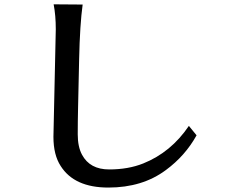

<svg xmlns="http://www.w3.org/2000/svg" viewBox="-20 -803 1040 879"><path d="M224.6 -176.8Q224.6 -176.8 235.4 -668.9Q235.4 -732.4 225.6 -783.2L358.4 -782.2Q345.7 -690.4 342.3 -532.2Q338.9 -374 337.4 -309.6Q335.9 -245.1 335.9 -188Q335.9 -130.9 355.5 -94.7Q391.6 -27.3 479.5 -27.3Q567.4 -27.3 635.7 -54.7Q762.7 -105.5 844.7 -226.6L879.9 -183.6Q828.1 -89.8 739.3 -24.4Q631.8 55.7 476.1 55.7Q320.3 55.7 257.8 -43Q224.6 -93.8 224.6 -176.8Z"/></svg>

Font: GenEi LateMin v2
Style: Medium
Weight: 500
Designer: o_tamon (Modified)
Foundry: o_tamon / Adobe Systems Incorporated / FONT 910 / Philipp H. Poll
Version: Version 2.1;Original Version 1.004